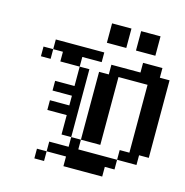

<svg xmlns="http://www.w3.org/2000/svg" viewBox="-106 -813 878 911"><g transform="rotate(15 333.5 -357.0)"><path d="M47.6 -523.8H95.2V-476.2H47.6ZM95.2 -571.4H142.9V-523.8H95.2ZM142.9 -571.4H190.5V-523.8H142.9ZM190.5 -571.4H238.1V-523.8H190.5ZM238.1 -571.4H285.7V-523.8H238.1ZM285.7 -571.4H333.3V-523.8H285.7ZM142.9 -523.8H190.5V-476.2H142.9ZM190.5 -523.8H238.1V-476.2H190.5ZM238.1 -476.2H285.7V-428.6H238.1ZM238.1 -428.6H285.7V-381H238.1ZM238.1 -381H285.7V-333.3H238.1ZM238.1 -333.3H285.7V-285.7H238.1ZM238.1 -285.7H285.7V-238.1H238.1ZM238.1 -238.1H285.7V-190.5H238.1ZM238.1 -190.5H285.7V-142.9H238.1ZM190.5 -381H238.1V-333.3H190.5ZM142.9 -381H190.5V-333.3H142.9ZM190.5 -285.7H238.1V-238.1H190.5ZM142.9 -285.7H190.5V-238.1H142.9ZM285.7 -142.9H333.3V-95.2H285.7ZM190.5 -95.2H238.1V-47.6H190.5ZM238.1 -95.2H285.7V-47.6H238.1ZM285.7 -95.2H333.3V-47.6H285.7ZM333.3 -95.2H381V-47.6H333.3ZM381 -95.2H428.6V-47.6H381ZM428.6 -95.2H476.2V-47.6H428.6ZM476.2 -95.2H523.8V-47.6H476.2ZM142.9 -47.6H190.5V0H142.9ZM285.7 -47.6H333.3V0H285.7ZM333.3 -47.6H381V0H333.3ZM381 -47.6H428.6V0H381ZM428.6 -47.6H476.2V0H428.6ZM523.8 -142.9H571.4V-95.2H523.8ZM571.4 -142.9H619V-95.2H571.4ZM571.4 -190.5H619V-142.9H571.4ZM571.4 -238.1H619V-190.5H571.4ZM571.4 -285.7H619V-238.1H571.4ZM571.4 -333.3H619V-285.7H571.4ZM619 -190.5H666.7V-142.9H619ZM619 -238.1H666.7V-190.5H619ZM619 -285.7H666.7V-238.1H619ZM619 -333.3H666.7V-285.7H619ZM571.4 -381H619V-333.3H571.4ZM571.4 -428.6H619V-381H571.4ZM619 -428.6H666.7V-381H619ZM619 -381H666.7V-333.3H619ZM333.3 -476.2H381V-428.6H333.3ZM381 -476.2H428.6V-428.6H381ZM381 -428.6H428.6V-381H381ZM381 -381H428.6V-333.3H381ZM381 -333.3H428.6V-285.7H381ZM381 -285.7H428.6V-238.1H381ZM333.3 -333.3H381V-285.7H333.3ZM333.3 -381H381V-333.3H333.3ZM333.3 -428.6H381V-381H333.3ZM333.3 -285.7H381V-238.1H333.3ZM333.3 -190.5H381V-142.9H333.3ZM381 -190.5H428.6V-142.9H381ZM381 -238.1H428.6V-190.5H381ZM333.3 -238.1H381V-190.5H333.3ZM381 -523.8H428.6V-476.2H381ZM428.6 -523.8H476.2V-476.2H428.6ZM476.2 -523.8H523.8V-476.2H476.2ZM523.8 -523.8H571.4V-476.2H523.8ZM571.4 -523.8H619V-476.2H571.4ZM619 -523.8H666.7V-476.2H619ZM619 -476.2H666.7V-428.6H619ZM571.4 -476.2H619V-428.6H571.4ZM571.4 -571.4H619V-523.8H571.4ZM523.8 -571.4H571.4V-523.8H523.8ZM333.3 -714.3H381V-666.7H333.3ZM381 -714.3H428.6V-666.7H381ZM381 -666.7H428.6V-619H381ZM333.3 -666.7H381V-619H333.3ZM476.2 -714.3H523.8V-666.7H476.2ZM523.8 -714.3H571.4V-666.7H523.8ZM523.8 -666.7H571.4V-619H523.8ZM476.2 -666.7H523.8V-619H476.2Z"/></g></svg>

Font: Jacquard 12
Style: Regular
Weight: 400
Designer: Sarah Cadigan-Fried
Version: Version 1.000; ttfautohint (v1.8.4.7-5d5b)